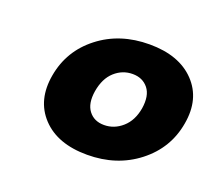

<svg xmlns="http://www.w3.org/2000/svg" viewBox="-73 -805 624 555"><g transform="rotate(20 239.0 -528.0)"><path d="M301.8 -709Q393.1 -709 441.2 -658.7Q489.3 -608.4 475.1 -528.8Q461.4 -448.7 396.2 -397.9Q331.1 -347.2 240.2 -347.2Q148.9 -347.2 101.3 -397.9Q53.7 -448.7 67.9 -528.8Q82 -608.9 146.5 -658.9Q210.9 -709 301.8 -709ZM344.2 -527.8Q350.6 -568.4 333.3 -590.1Q315.9 -611.8 285.2 -611.8Q253.9 -611.8 230 -590.3Q206.1 -568.8 199.2 -527.8Q192.9 -488.3 209.5 -466.6Q226.1 -444.8 256.8 -444.8Q288.1 -444.8 312.7 -466.6Q337.4 -488.3 344.2 -527.8Z"/></g></svg>

Font: Poppins
Style: Bold Italic
Weight: 700
Italic angle: -10°
Designer: Ninad Kale (Devanagari), Jonny Pinhorn (Latin)
Foundry: Indian Type Foundry
Version: Version 3.200;PS 1.000;hotconv 16.6.54;makeotf.lib2.5.65590